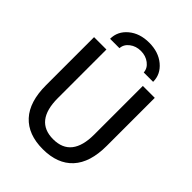

<svg xmlns="http://www.w3.org/2000/svg" viewBox="-268 -1087 1230 1230"><g transform="rotate(45 347.0 -472.5)"><path d="M542 -795H457Q455 -831 423 -855.5Q391 -880 347 -880Q303 -880 271 -855.5Q239 -831 237 -795H152Q152 -863 207 -909Q262 -955 347 -955Q432 -955 487 -909Q542 -863 542 -795ZM184 -730V-290Q184 -82 349 -82Q514 -82 514 -290V-730H622V-295Q622 -144 551 -67Q480 10 347 10Q214 10 143 -67Q72 -144 72 -295V-730Z"/></g></svg>

Font: Mplus 1p Medium
Style: Regular
Weight: 500
Version: Version 1.061